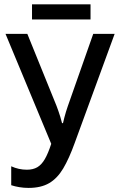

<svg xmlns="http://www.w3.org/2000/svg" viewBox="-20 -873 559 902"><path d="M518.6 -713.9 331.1 -201.7Q304.7 -128.4 276.9 -81.5Q249 -34.7 210.7 -12.5Q172.4 9.8 114.3 9.8Q91.8 9.8 71 6.3Q50.3 2.9 32.7 -2.9V-91.8Q49.8 -84 68.4 -79.8Q86.9 -75.7 106.4 -75.7Q135.3 -75.7 155.3 -87.4Q175.3 -99.1 190.7 -125.7Q206.1 -152.3 220.7 -197.3L5.9 -713.9H108.4L245.6 -375.5Q249.5 -364.7 254.2 -351.8Q258.8 -338.9 263.2 -324.5Q267.6 -310.1 271.5 -294.4H275.9Q278.8 -308.1 282.5 -321.5Q286.1 -335 290 -348.1Q293.9 -361.3 298.3 -373.5L418 -713.9ZM405.3 -852.5V-781.7H130.4V-852.5Z"/></svg>

Font: Open Sans SemiCondensed Medium
Style: Regular
Weight: 500
Width: 4
Designer: Monotype Design Team
Foundry: Monotype Imaging Inc.
Version: Version 3.000